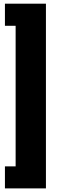

<svg xmlns="http://www.w3.org/2000/svg" viewBox="-20 -853 322 1043"><path d="M6.8 -833H229.5V170.4H6.8V50.8H64.9V-712.9H6.8Z"/></svg>

Font: Roboto
Style: Regular
Weight: 900
Designer: Google
Version: Version 2.001171; 2014